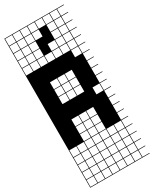

<svg xmlns="http://www.w3.org/2000/svg" viewBox="-267 -870 964 1200"><g transform="rotate(-30 214.5 -269.5)"><path d="M325 -803.6V-753.6H375V-803.6ZM57.1 -700H107.1V-750H57.1ZM110.7 -700H160.7V-750H110.7ZM325 -700H375V-750H325ZM271.4 -700H321.4V-750H271.4ZM3.6 -700H53.6V-750H3.6ZM217.9 -700H267.9V-750H217.9ZM164.3 -700H214.3V-750H164.3ZM110.7 -646.4H160.7V-696.4H110.7ZM57.1 -646.4H107.1V-696.4H57.1ZM3.6 -646.4H53.6V-696.4H3.6ZM164.3 -646.4H214.3V-696.4H164.3ZM325 -646.4H375V-696.4H325ZM271.4 -646.4H321.4V-696.4H271.4ZM217.9 -646.4H267.9V-696.4H217.9ZM271.4 -592.9H321.4V-642.9H271.4ZM325 -592.9H375V-642.9H325ZM217.9 -592.9H267.9V-642.9H217.9ZM57.1 -592.9H107.1V-642.9H57.1ZM164.3 -592.9H214.3V-642.9H164.3ZM3.6 -592.9H53.6V-642.9H3.6ZM110.7 -592.9H160.7V-642.9H110.7ZM325 -539.3H375V-589.3H325ZM271.4 -539.3H321.4V-589.3H271.4ZM110.7 -539.3H160.7V-589.3H110.7ZM57.1 -539.3H107.1V-589.3H57.1ZM217.9 -539.3H267.9V-589.3H217.9ZM3.6 -539.3H53.6V-589.3H3.6ZM164.3 -539.3H214.3V-589.3H164.3ZM325 -485.7H375V-535.7H325ZM217.9 -378.6H267.9V-428.6H217.9ZM164.3 -378.6H214.3V-428.6H164.3ZM110.7 -378.6H160.7V-428.6H110.7ZM217.9 -325H267.9V-375H217.9ZM164.3 -325H214.3V-375H164.3ZM110.7 -325H160.7V-375H110.7ZM110.7 -271.4H160.7V-321.4H110.7ZM217.9 -271.4H267.9V-321.4H217.9ZM164.3 -271.4H214.3V-321.4H164.3ZM325 -217.9H375V-267.9H325ZM110.7 -110.7H160.7V-160.7H110.7ZM217.9 -110.7H267.9V-160.7H217.9ZM164.3 -110.7H214.3V-160.7H164.3ZM217.9 -57.1H267.9V-107.1H217.9ZM164.3 -57.1H214.3V-107.1H164.3ZM110.7 -57.1H160.7V-107.1H110.7ZM217.9 -3.6H267.9V-53.6H217.9ZM164.3 -3.6H214.3V-53.6H164.3ZM110.7 -3.6H160.7V-53.6H110.7ZM110.7 50H160.7V0H110.7ZM164.3 50H214.3V0H164.3ZM217.9 50H267.9V0H217.9ZM57.1 50H107.1V0H57.1ZM325 50H375V0H325ZM3.6 50H53.6V0H3.6ZM271.4 50H321.4V0H271.4ZM325 103.6H375V53.6H325ZM164.3 103.6H214.3V53.6H164.3ZM110.7 103.6H160.7V53.6H110.7ZM217.9 103.6H267.9V53.6H217.9ZM3.6 103.6H53.6V53.6H3.6ZM271.4 103.6H321.4V53.6H271.4ZM57.1 103.6H107.1V53.6H57.1ZM164.3 157.1H214.3V107.1H164.3ZM110.7 157.1H160.7V107.1H110.7ZM217.9 157.1H267.9V107.1H217.9ZM271.4 157.1H321.4V107.1H271.4ZM325 157.1H375V107.1H325ZM57.1 157.1H107.1V107.1H57.1ZM3.6 157.1H53.6V107.1H3.6ZM57.1 210.7H107.1V160.7H57.1ZM164.3 210.7H214.3V160.7H164.3ZM271.4 210.7H321.4V160.7H271.4ZM217.9 210.7H267.9V160.7H217.9ZM110.7 210.7H160.7V160.7H110.7ZM3.6 210.7H53.6V160.7H3.6ZM325 210.7H375V160.7H325ZM325 264.3H375V214.3H325ZM164.3 264.3H214.3V214.3H164.3ZM110.7 264.3H160.7V214.3H110.7ZM217.9 264.3H267.9V214.3H217.9ZM271.4 264.3H321.4V214.3H271.4ZM3.6 264.3H53.6V214.3H3.6ZM57.1 264.3H107.1V214.3H57.1ZM271.4 -803.6V-753.6H321.4V-803.6ZM217.9 -803.6V-753.6H267.9V-803.6ZM164.3 -803.6V-753.6H214.3V-803.6ZM110.7 -803.6V-753.6H160.7V-803.6ZM57.1 -803.6V-753.6H107.1V-803.6ZM3.6 -803.6V-753.6H53.6V-803.6ZM428.6 -803.6H378.6V-753.6H428.6V-750H378.6V-700H428.6V-696.4H378.6V-646.4H428.6V-642.9H378.6V-592.9H428.6V-589.3H378.6V-539.3H428.6V-535.7H378.6V-485.7H428.6V-482.1H378.6V-432.1H428.6V-428.6H378.6V-378.6H428.6V-375H378.6V-325H428.6V-321.4H378.6V-271.4H428.6V-267.9H378.6V-217.9H428.6V-214.3H378.6V-164.3H428.6V-160.7H378.6V-110.7H428.6V-107.1H378.6V-57.1H428.6V-53.6H378.6V-3.6H428.6V0H378.6V50H428.6V53.6H378.6V103.6H428.6V107.1H378.6V157.1H428.6V160.7H378.6V210.7H428.6V214.3H378.6V264.3H428.6V267.9H0V-807.1H428.6ZM214.3 -696.4V-642.9H160.7V-696.4ZM214.3 -642.9V-589.3H160.7V-642.9ZM267.9 -696.4V-642.9H214.3V-696.4ZM267.9 -750V-696.4H214.3V-750Z"/></g></svg>

Font: Jersey 10 Charted
Style: Regular
Weight: 400
Designer: Sarah Cadigan-Fried
Version: Version 1.000; ttfautohint (v1.8.4.7-5d5b)